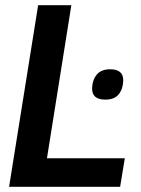

<svg xmlns="http://www.w3.org/2000/svg" viewBox="-20 -720 542 740"><path d="M15 0 127 -700H255L161 -110H461L443 0ZM335 -380Q336 -412 353 -432.5Q370 -453 405 -453Q456 -453 455 -409Q454 -377 437.5 -356.5Q421 -336 386 -336Q334 -336 335 -380Z"/></svg>

Font: Georama SemiBold
Style: Italic
Weight: 600
Italic angle: -9°
Designer: Jean-Baptiste Levee
Foundry: Production Type
Version: Version 1.000